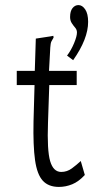

<svg xmlns="http://www.w3.org/2000/svg" viewBox="-20 -726 390 756"><path d="M212 10Q171 10 148.5 -14.5Q126 -39 118 -95.5Q110 -152 112 -248L116 -391H46V-447H117L121 -574L180 -583L190 -585L191 -578Q186 -570 182.5 -563Q179 -556 178 -539L173 -447H282V-391H174L169 -243Q165 -134 177.5 -91.5Q190 -49 221 -49Q244 -49 263 -63Q282 -77 298 -92L314 -37Q290 -11 264.5 -0.5Q239 10 212 10ZM268 -489 244 -507Q260 -528 271.5 -555.5Q283 -583 283 -598Q283 -609 276 -617Q269 -625 262.5 -635Q256 -645 256 -659Q256 -682 265.5 -694Q275 -706 289 -706Q304 -706 315.5 -689Q327 -672 327 -640Q327 -573 268 -489Z"/></svg>

Font: Inconsolata ExtraCondensed
Style: Regular
Weight: 400
Width: 2
Monospace: yes
Designer: Raph Levien, Cyreal, Brenton Simpson
Foundry: Raph Levien, Cyreal, Google
Version: Version 3.001; ttfautohint (v1.8.2.53-6de2)